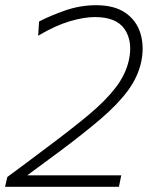

<svg xmlns="http://www.w3.org/2000/svg" viewBox="-20 -717 587 737"><path d="M-0.5 0 8 -37.5Q46.5 -66 84.8 -94.5Q123 -123 161.5 -152Q252 -219.5 318 -274.2Q384 -329 423.5 -380.2Q463 -431.5 475 -487.5Q490 -558 458.5 -604.8Q427 -651.5 344 -651.5Q303 -651.5 248.2 -635.5Q193.5 -619.5 126.5 -580L130 -634.5Q172 -656.5 230 -676.8Q288 -697 349 -697Q420 -697 462.2 -667.2Q504.5 -637.5 519.2 -588.5Q534 -539.5 522.5 -481.5Q510 -422 470.8 -369Q431.5 -316 365 -259.2Q298.5 -202.5 204.5 -132.5L84.5 -44H445.5L436.5 0Z"/></svg>

Font: Commissioner ExtraLight
Style: Italic
Weight: 200
Italic angle: -12°
Designer: Kostas Bartsokas
Foundry: Kostas Bartsokas
Version: Version 1.000; ttfautohint (v1.8.3)